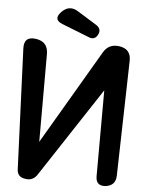

<svg xmlns="http://www.w3.org/2000/svg" viewBox="-63 -1030 827 1089"><g transform="rotate(5 350.0 -486.0)"><path d="M525 -533 191 -25Q166 14 122 6Q76 0 75 -45L47 -730Q44 -800 114 -790Q183 -780 183 -710V-210L497 -745Q528 -800 592 -789Q655 -778 654 -714L638 -57Q637 -1 581 7Q524 13 524 -44ZM258 -886Q199 -908 243 -954Q287 -1000 340 -965L448 -898Q479 -877 463 -845Q446 -812 413 -825Z"/></g></svg>

Font: MaokenZhuyuanTi
Style: Regular
Weight: 400
Designer: Fontworks Inc & LongZhuTi team: ZERO子、时光羊、荆南、频凡、刘鹏、Little White Dog、帆影Magmeta、奈白不弍、白日月球、ChaoTawei、雨三（排名不分先后）
Version: Version 1.000; 20230222